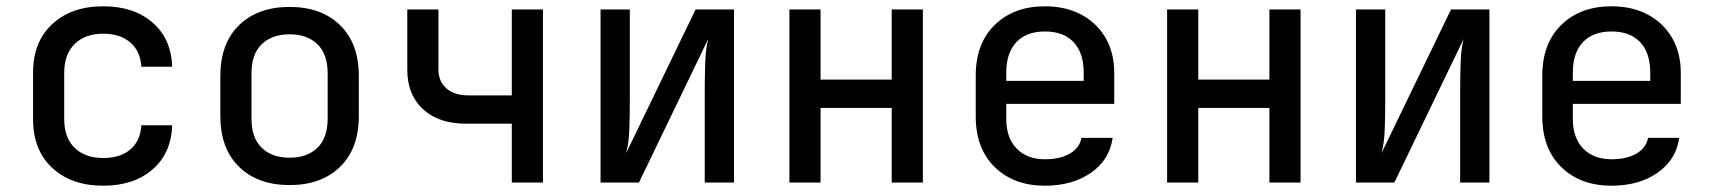

<svg xmlns="http://www.w3.org/2000/svg" viewBox="-20 -580 5440 610"><path d="M308 10Q207 10 146 -46.5Q85 -103 85 -202V-349Q85 -447 146 -503.5Q207 -560 308 -560Q405 -560 464.5 -508.5Q524 -457 527 -368H429Q426 -418 393.5 -445.5Q361 -473 308 -473Q251 -473 217.5 -440.5Q184 -408 184 -349V-202Q184 -142 217.5 -110Q251 -78 308 -78Q362 -78 394 -105Q426 -132 429 -182H527Q524 -93 464.5 -41.5Q405 10 308 10Z M900 8Q799 8 739.5 -50Q680 -108 680 -212V-338Q680 -442 739.5 -500Q799 -558 900 -558Q1001 -558 1060.5 -500Q1120 -442 1120 -338V-212Q1120 -108 1060.5 -50Q1001 8 900 8ZM900 -79Q956 -79 988.5 -110.5Q1021 -142 1021 -203V-347Q1021 -408 988.5 -439.5Q956 -471 900 -471Q844 -471 811.5 -439.5Q779 -408 779 -347V-203Q779 -142 811.5 -110.5Q844 -79 900 -79Z M1606 0V-187H1461Q1374 -187 1324 -233Q1274 -279 1274 -358V-550H1373V-359Q1373 -321 1398.5 -299Q1424 -277 1468 -277H1606V-550H1705V0Z M1888 0V-550H1981V-262Q1981 -218 1979.5 -171Q1978 -124 1969 -93L2190 -550H2312V0H2219V-289Q2219 -333 2220.5 -379.5Q2222 -426 2230 -456L2010 0Z M2488 0V-550H2587V-327H2813V-550H2912V0H2813V-237H2587V0Z M3300 10Q3201 10 3140.5 -49Q3080 -108 3080 -210V-340Q3080 -442 3140.5 -501Q3201 -560 3300 -560Q3366 -560 3415.5 -533.5Q3465 -507 3492.5 -459.5Q3520 -412 3520 -349V-250H3177V-202Q3177 -142 3210 -108Q3243 -74 3300 -74Q3348 -74 3379 -92Q3410 -110 3416 -142H3515Q3505 -72 3446 -31Q3387 10 3300 10ZM3177 -349V-323H3423V-349Q3423 -412 3391 -446Q3359 -480 3300 -480Q3241 -480 3209 -446Q3177 -412 3177 -349Z M3688 0V-550H3787V-327H4013V-550H4112V0H4013V-237H3787V0Z M4288 0V-550H4381V-262Q4381 -218 4379.5 -171Q4378 -124 4369 -93L4590 -550H4712V0H4619V-289Q4619 -333 4620.5 -379.5Q4622 -426 4630 -456L4410 0Z M5100 10Q5001 10 4940.5 -49Q4880 -108 4880 -210V-340Q4880 -442 4940.5 -501Q5001 -560 5100 -560Q5166 -560 5215.5 -533.5Q5265 -507 5292.5 -459.5Q5320 -412 5320 -349V-250H4977V-202Q4977 -142 5010 -108Q5043 -74 5100 -74Q5148 -74 5179 -92Q5210 -110 5216 -142H5315Q5305 -72 5246 -31Q5187 10 5100 10ZM4977 -349V-323H5223V-349Q5223 -412 5191 -446Q5159 -480 5100 -480Q5041 -480 5009 -446Q4977 -412 4977 -349Z"/></svg>

Font: JetBrains Mono NL Medium
Style: Regular
Weight: 500
Monospace: yes
Designer: Philipp Nurullin, Konstantin Bulenkov
Foundry: JetBrains
Version: Version 2.305; ttfautohint (v1.8.4.7-5d5b)